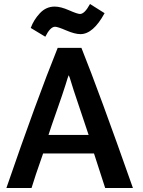

<svg xmlns="http://www.w3.org/2000/svg" viewBox="-20 -936 715 962"><path d="M646 6H507L451 -167H196Q153 -45 138 6H12Q164 -436 269 -696H388Q477 -474 646 6ZM424 -260 350 -481Q345 -496 339.5 -514.5Q334 -533 330.5 -543.5Q327 -554 324 -559Q320 -550 309 -513Q295 -468 264.5 -381.5Q234 -295 223 -260ZM383 -765Q355 -765 312 -783.5Q269 -802 256 -802Q232 -802 207 -752L134 -796Q149 -837 180 -870Q211 -903 254 -903Q284 -903 326 -884.5Q368 -866 381 -866Q404 -866 431 -916L504 -870Q447 -765 383 -765Z"/></svg>

Font: Repo
Style: DemiBold
Weight: 600
Designer: Stefan Peev
Foundry: Context Ltd
Version: Version 001.000